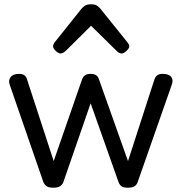

<svg xmlns="http://www.w3.org/2000/svg" viewBox="-20 -859 846 894"><path d="M229 15Q207 15 197 8Q187 1 182 -11L25 -465Q18 -485 29.5 -500Q41 -515 69 -515Q84 -515 93 -509Q102 -503 106 -489L230 -109L362 -489Q367 -503 376.5 -509Q386 -515 402 -515Q417 -515 427 -509Q437 -503 441 -489L576 -109L699 -489Q704 -503 713 -509Q722 -515 737 -515Q766 -515 777 -501Q788 -487 780 -465L621 -11Q617 1 607 8Q597 15 575 15Q553 15 544.5 7.5Q536 0 532 -11L402 -378L275 -11Q271 0 260.5 7.5Q250 15 229 15ZM262 -610Q252 -610 239.5 -622Q227 -634 227 -644Q227 -647 228 -650Q229 -653 233 -660L360 -819Q366 -826 375.5 -832.5Q385 -839 404 -839Q423 -839 432 -832.5Q441 -826 447 -819L575 -660Q580 -653 581 -650Q582 -647 582 -644Q582 -634 569 -622Q556 -610 547 -610Q540 -610 534 -613.5Q528 -617 522 -623L404 -739L287 -623Q280 -617 274 -613.5Q268 -610 262 -610Z"/></svg>

Font: Playwrite FR Trad
Style: Regular
Weight: 400
Designer: Veronika Burian, José Scaglione
Foundry: TypeTogether
Version: Version 1.000